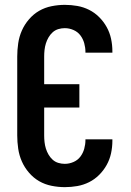

<svg xmlns="http://www.w3.org/2000/svg" viewBox="-20 -763 540 791"><path d="M247 8Q220 8 192.5 2.5Q165 -3 141.5 -16.5Q118 -30 99.5 -51.5Q81 -73 70 -98Q59 -123 55 -150.5Q51 -178 51 -205V-530Q51 -557 55 -584.5Q59 -612 70 -637Q81 -662 99.5 -683.5Q118 -705 141.5 -718.5Q165 -732 192.5 -737.5Q220 -743 247 -743Q273 -743 298.5 -738.5Q324 -734 347 -722.5Q370 -711 388.5 -692.5Q407 -674 419.5 -651.5Q432 -629 437.5 -603.5Q443 -578 443 -552V-546H332V-549Q332 -567 327 -585Q322 -603 311 -617.5Q300 -632 282.5 -639.5Q265 -647 247 -647Q233 -647 220 -643Q207 -639 197 -630Q187 -621 180 -609Q173 -597 169 -584Q165 -571 163.5 -557.5Q162 -544 162 -530V-416H307V-320H162V-205Q162 -191 163.5 -177.5Q165 -164 169 -151Q173 -138 180 -126Q187 -114 197 -105Q207 -96 220 -92Q233 -88 247 -88Q265 -88 282.5 -95.5Q300 -103 311 -117.5Q322 -132 327 -150Q332 -168 332 -186V-189H443V-183Q443 -157 437.5 -131.5Q432 -106 419.5 -83.5Q407 -61 388.5 -42.5Q370 -24 347 -12.5Q324 -1 298.5 3.5Q273 8 247 8Z"/></svg>

Font: Iosevka Term
Style: Bold
Weight: 700
Monospace: yes
Designer: Belleve Invis
Foundry: Belleve Invis
Version: Version 30.0.1